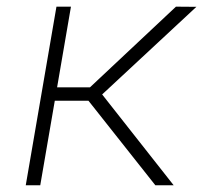

<svg xmlns="http://www.w3.org/2000/svg" viewBox="-20 -548 627 568"><path d="M241.7 -250 439.5 0H493.7L282.2 -268.6L561 -527.8L500.5 -528.3L246.1 -289.6H148.9L189.9 -528.3H147L56.2 0H99.1L142.1 -250Z"/></svg>

Font: Roboto Mono ExtraLight
Style: Italic
Weight: 250
Italic angle: -10°
Monospace: yes
Designer: Google
Version: Version 3.000